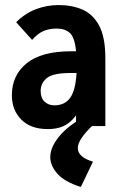

<svg xmlns="http://www.w3.org/2000/svg" viewBox="-20 -499 478 760"><path d="M169 12Q102 12 64.5 -25.5Q27 -63 27 -122Q27 -201 85.5 -248.5Q144 -296 261 -296Q269 -296 281 -296Q276 -351 256.5 -368.5Q237 -386 205 -386Q177 -386 154 -377Q131 -368 107 -341L44 -411Q79 -446 122 -462.5Q165 -479 212 -479Q265 -479 306.5 -461Q348 -443 372.5 -397.5Q397 -352 397 -268V0H281V-42Q259 -13 233 -0.5Q207 12 169 12ZM141 -139Q141 -111 156.5 -96.5Q172 -82 195 -82Q236 -82 257.5 -111.5Q279 -141 283 -210Q276 -210 269.5 -210Q263 -210 258 -210Q190 -210 165.5 -190Q141 -170 141 -139ZM348 141 300 241Q236 221 207.5 189Q179 157 179 123Q179 86 211 45Q243 4 304 -31L344 0Q288 54 288 87Q288 123 348 141Z"/></svg>

Font: Inconsolata SemiCondensed ExtraBold
Style: Regular
Weight: 800
Width: 4
Monospace: yes
Designer: Raph Levien, Cyreal, Brenton Simpson
Foundry: Raph Levien, Cyreal, Google
Version: Version 3.100; ttfautohint (v1.8.4.7-5d5b)